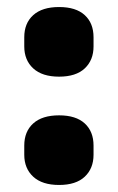

<svg xmlns="http://www.w3.org/2000/svg" viewBox="-20 -514 335 546"><path d="M148 -296Q100 -296 74.5 -319.5Q49 -343 49 -382V-408Q49 -448 74.5 -471Q100 -494 148 -494Q196 -494 221 -471Q246 -448 246 -408V-382Q246 -343 221 -319.5Q196 -296 148 -296ZM148 12Q100 12 74.5 -11.5Q49 -35 49 -74V-100Q49 -140 74.5 -163Q100 -186 148 -186Q196 -186 221 -163Q246 -140 246 -100V-74Q246 -35 221 -11.5Q196 12 148 12Z"/></svg>

Font: Sofia Sans Black
Style: Regular
Weight: 900
Designer: Botio Nikoltchev, Ani Petrova
Foundry: lettersoup
Version: Version 4.100; ttfautohint (v1.8.3)